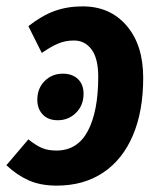

<svg xmlns="http://www.w3.org/2000/svg" viewBox="-50 -566 496 602"><path d="M399 -322Q399 -217 366.5 -141Q334 -65 273 -24.5Q212 16 128 16Q77 16 40 -0.5Q3 -17 -30 -48L39 -129Q63 -110 81.5 -102Q100 -94 127 -94Q193 -94 225.5 -155.5Q258 -217 258 -325Q258 -383 237 -411Q216 -439 182 -439Q155 -439 132.5 -429.5Q110 -420 81 -400L39 -484Q81 -517 121 -531.5Q161 -546 209 -546Q295 -546 347 -485.5Q399 -425 399 -322ZM67 -253Q67 -289 90 -312Q113 -335 147 -335Q177 -335 194.5 -318Q212 -301 212 -272Q212 -236 188.5 -212.5Q165 -189 131 -189Q101 -189 84 -207Q67 -225 67 -253Z"/></svg>

Font: Fira Sans Extra Condensed SemiBold
Style: Italic
Weight: 600
Width: 3
Italic angle: -8°
Designer: Carrois Corporate & Edenspiekermann AG
Foundry: Carrois Corporate GbR & Edenspiekermann AG
Version: Version 4.203